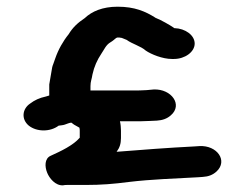

<svg xmlns="http://www.w3.org/2000/svg" viewBox="-20 -613 731 573"><path d="M338 -251H375C392 -251 409 -251 426 -252L448 -253C465 -254 479 -259 490 -269C526 -300 492 -348 439 -346L417 -344C404 -343 390 -343 375 -343H250V-356C250 -370 254 -377 256 -391C261 -414 270 -434 282 -452C291 -465 296 -479 310 -487C317 -491 322 -496 327 -500C328 -500 329 -500 330 -501H331C335 -501 339 -501 342 -500H343L358 -494C374 -482 401 -475 415 -462C431 -451 465 -437 493 -437H499C532 -437 561 -458 561 -483C561 -508 533 -528 501 -529C500 -529 499 -529 499 -530C486 -539 461 -553 446 -559C445 -559 445 -559 444 -560C414 -579 382 -593 331 -593C286 -593 254 -579 233 -559C212 -545 197 -531 185 -511C168 -490 154 -465 145 -439L139 -422C136 -415 135 -409 134 -402C132 -388 129 -375 127 -361V-328C124 -327 120 -326 117 -325C98 -321 83 -314 70 -304C46 -288 43 -257 66 -238C90 -219 130 -219 155 -238C161 -239 167 -239 173 -241C179 -243 188 -247 193 -247C196 -245 198 -243 201 -241L217 -232C218 -228 218 -225 218 -223V-202C198 -179 162 -162 131 -148C113 -140 113 -116 121 -97C127 -82 145 -58 169 -60C172 -61 176 -61 179 -61H235C283 -61 319 -64 365 -70C432 -78 501 -80 571 -84L585 -85C602 -86 615 -91 626 -101C661 -133 628 -180 575 -177L560 -176C481 -172 404 -166 328 -160C337 -172 341 -184 341 -201V-223C341 -231 340 -243 338 -251Z"/></svg>

Font: Blanket
Style: Sik
Weight: 700
Foundry: Cannot Into Space Fonts
Version: Version 0.9